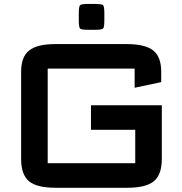

<svg xmlns="http://www.w3.org/2000/svg" viewBox="-20 -926 904 954"><path d="M85 -570Q85 -643.5 124.8 -675.2Q164.5 -707 256 -707H609Q701.5 -707 741.2 -675.2Q781 -643.5 781 -570V-518L649 -490V-585Q649 -585 649 -585Q649 -585 649 -585H217Q217 -585 217 -585Q217 -585 217 -585V-115Q217 -115 217 -115Q217 -115 217 -115H652Q652 -115 652 -115Q652 -115 652 -115V-281H432V-403H784V-136Q784 -58.5 744.8 -25.8Q705.5 7 612 7H256Q162.5 7 123.8 -25.8Q85 -58.5 85 -136ZM371.5 -826V-859Q371.5 -894 377.8 -900.2Q384 -906.5 419 -906.5H451Q486 -906.5 492.2 -900.2Q498.5 -894 498.5 -859V-826Q498.5 -790.5 492.2 -784.2Q486 -778 451 -778H419Q384 -778 377.8 -784.2Q371.5 -790.5 371.5 -826Z"/></svg>

Font: Science Gothic
Style: Regular
Weight: 400
Designer: Thomas Phinney, Vassil Kateliev, Brandon Buerkle
Foundry: Font Detective LLC
Version: Version 1.018